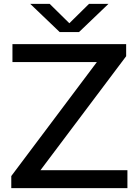

<svg xmlns="http://www.w3.org/2000/svg" viewBox="-20 -967 712 987"><path d="M38 0V-62L478 -648H44V-740H628.5V-678L188 -92H635V0ZM287 -802 135.5 -947H235.5L336.5 -847.5L437.5 -947H537.5L386 -802Z"/></svg>

Font: Encode Sans Expanded Expanded Medium
Style: Regular
Weight: 500
Width: 7
Designer: Multiple Designers
Foundry: Impallari Type
Version: Version 3.000; ttfautohint (v1.8.3) -l 8 -r 50 -G 200 -x 14 